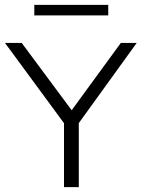

<svg xmlns="http://www.w3.org/2000/svg" viewBox="-30 -772 584 792"><path d="M234 0V-290L247.5 -245.5L-9.5 -595H59.5L277 -302H254.5L468.5 -595H534L281.5 -245.5L295 -290V0ZM111.5 -708.5V-752H416.5V-708.5Z"/></svg>

Font: Encode Sans SC SemiExpanded Light
Style: Regular
Weight: 300
Width: 6
Designer: Multiple Designers
Foundry: Impallari Type
Version: Version 3.002